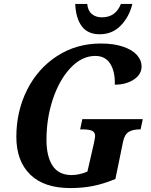

<svg xmlns="http://www.w3.org/2000/svg" viewBox="-20 -945 765 975"><path d="M63 -250Q63 -380 117.5 -488.5Q172 -597 270 -660.5Q368 -724 492 -724Q558 -724 605 -708Q652 -692 675.5 -665.5Q699 -639 699 -608Q699 -567 659.5 -541Q620 -515 563 -515Q565 -581 540 -621Q515 -661 464 -661Q396 -661 339 -601Q282 -541 249 -443Q216 -345 216 -235Q216 -151 247 -103.5Q278 -56 344 -56Q364 -56 385.5 -61Q407 -66 424 -74L457 -218Q463 -247 463 -254Q463 -274 447 -281Q431 -288 399 -288H387L398 -340H705L694 -288H690Q655 -288 634 -275.5Q613 -263 605 -226L566 -36Q508 -12 454.5 -1Q401 10 337 10Q203 10 133 -59Q63 -128 63 -250ZM362 -925H423Q426 -891 446 -874Q466 -857 498 -857Q567 -857 594 -925H652Q637 -861 594 -816Q551 -771 486 -771Q426 -771 395.5 -811.5Q365 -852 362 -925Z"/></svg>

Font: Noto Serif Narrow
Style: Bold Italic
Weight: 700
Width: 4
Italic angle: -12°
Designer: Monotype Design Team
Foundry: Monotype Imaging Inc.
Version: Version 1.001